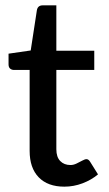

<svg xmlns="http://www.w3.org/2000/svg" viewBox="-20 -691 409 719"><path d="M221 8Q159 8 125 -27Q91 -62 91 -126V-429H33Q24 -429 18 -434Q12 -439 12 -450V-490L95 -502L118 -652Q121 -671 140 -671H191V-501H333V-429H191V-132Q191 -103 205.5 -88Q220 -73 244 -73Q255 -73 266.5 -78.5Q278 -84 288 -89.5Q298 -95 304 -95Q311 -95 317 -86L347 -38Q322 -17 289 -4.5Q256 8 221 8Z"/></svg>

Font: Aleo Medium
Style: Regular
Weight: 500
Designer: Alessio Laiso
Foundry: Alessio Laiso
Version: Version 2.001;gftools[0.9.29]